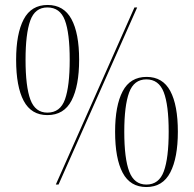

<svg xmlns="http://www.w3.org/2000/svg" viewBox="-20 -744 782 774"><path d="M171 -280Q106 -280 75.5 -337.5Q45 -395 45 -503Q45 -608 75.5 -666Q106 -724 172 -724Q237 -724 268 -667Q299 -610 299 -503Q299 -398 268.5 -339Q238 -280 171 -280ZM205 0 522 -714H533L216 0ZM171 -290Q223 -290 242 -343.5Q261 -397 261 -503Q261 -611 241.5 -662.5Q222 -714 171 -714Q121 -714 102 -661Q83 -608 83 -503Q83 -395 102.5 -342.5Q122 -290 171 -290ZM570 10Q505 10 474.5 -47.5Q444 -105 444 -213Q444 -318 474.5 -376Q505 -434 571 -434Q636 -434 666.5 -377Q697 -320 697 -213Q697 -108 666.5 -49Q636 10 570 10ZM570 0Q621 0 640.5 -53.5Q660 -107 660 -213Q660 -321 640 -372.5Q620 -424 570 -424Q520 -424 500.5 -371Q481 -318 481 -213Q481 -105 501 -52.5Q521 0 570 0Z"/></svg>

Font: Noto Serif Display Condensed ExtraLight
Style: Regular
Weight: 200
Width: 3
Designer: Monotype Design Team
Foundry: Monotype Imaging Inc.
Version: Version 2.009